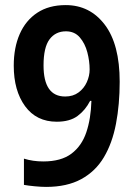

<svg xmlns="http://www.w3.org/2000/svg" viewBox="-20 -722 530 754"><path d="M450 -401Q450 -312 435.5 -236Q421 -160 388 -104.5Q355 -49 299 -18.5Q243 12 161 12Q142 12 116 9.5Q90 7 74 4V-99Q109 -88 150 -88Q220 -88 260.5 -118.5Q301 -149 319 -202.5Q337 -256 339 -326H334Q315 -289 284.5 -266.5Q254 -244 203 -244Q123 -244 78.5 -305Q34 -366 34 -464Q34 -535 57.5 -588.5Q81 -642 126.5 -672Q172 -702 238 -702Q333 -702 391.5 -625Q450 -548 450 -401ZM239 -599Q198 -599 174.5 -567.5Q151 -536 151 -465Q151 -343 236 -343Q267 -343 288.5 -359Q310 -375 321 -399.5Q332 -424 332 -449Q332 -482 323 -516.5Q314 -551 293.5 -575Q273 -599 239 -599Z"/></svg>

Font: Noto Sans Kannada Condensed SemiBold
Style: Regular
Weight: 600
Width: 3
Designer: Jelle Bosma - Monotype Design Team
Foundry: Monotype Imaging Inc.
Version: Version 2.005; ttfautohint (v1.8.4.7-5d5b)